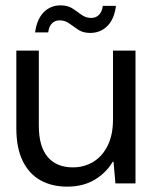

<svg xmlns="http://www.w3.org/2000/svg" viewBox="-20 -685 573 717"><path d="M231 12Q174 12 131.5 -11.5Q89 -35 65 -83.5Q41 -132 41 -206V-496H125V-215Q125 -138 158 -99Q191 -60 252 -60Q295 -60 329 -81Q363 -102 382.5 -142Q402 -182 402 -239V-496H486V0H411L404 -81H401Q376 -39 333 -13.5Q290 12 231 12ZM317 -562Q290 -562 272 -574Q254 -586 238.5 -597.5Q223 -609 202 -609Q186 -609 174.5 -598Q163 -587 160 -564H111Q118 -614 143.5 -639.5Q169 -665 206 -665Q233 -665 250.5 -653.5Q268 -642 284 -630Q300 -618 321 -618Q338 -618 349.5 -629.5Q361 -641 364 -663H413Q407 -614 381 -588Q355 -562 317 -562Z"/></svg>

Font: DM Sans 36pt
Style: Regular
Weight: 400
Designer: Colophon Foundry, Jonny Pinhorn
Foundry: Colophon Foundry
Version: Version 4.004;gftools[0.9.30]